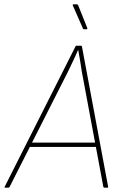

<svg xmlns="http://www.w3.org/2000/svg" viewBox="-40 -866 558 886"><path d="M-16 0Q-18 0 -19 -1Q-20 -2 -19 -3L308 -651Q309 -655 312 -655H334Q337 -655 338 -652L459 -4Q460 0 456 0H442Q439 0 437 -3L338 -533Q334 -559 330 -584Q326 -609 321 -635H320Q309 -609 296.5 -583Q284 -557 271 -530L4 -3Q2 0 -1 0ZM90 -188 100 -208H404L407 -188ZM348 -731Q343 -731 342 -736L296 -841Q295 -844 296 -845Q297 -846 298 -846H315Q319 -846 321 -841L363 -736Q364 -731 360 -731Z"/></svg>

Font: Sofia Sans Semi Condensed Thin
Style: Italic
Weight: 250
Italic angle: -9°
Version: Version 4.100